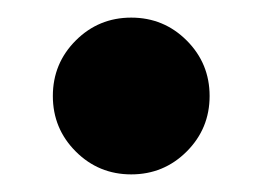

<svg xmlns="http://www.w3.org/2000/svg" viewBox="-20 -190 298 218"><path d="M40 -81Q40 -118 66 -144Q92 -170 129 -170Q166 -170 192 -144Q218 -118 218 -81Q218 -44 192 -18Q166 8 129 8Q92 8 66 -18Q40 -44 40 -81Z"/></svg>

Font: Hind Variable Light
Style: Regular
Weight: 300
Designer: Manushi Parikh, Satya Rajpurohit
Foundry: Indian Type Foundry
Version: Version 3.000